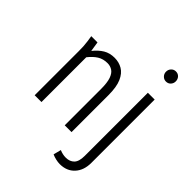

<svg xmlns="http://www.w3.org/2000/svg" viewBox="-253 -866 1197 1197"><g transform="rotate(45 346.0 -267.5)"><path d="M61 -510H116L126 -445Q154 -480 185.5 -499Q217 -518 260 -518Q298 -518 329 -500Q360 -482 378.5 -440Q397 -398 397 -325V0H337V-320Q337 -376 326 -407Q315 -438 295.5 -450.5Q276 -463 252 -463Q214 -463 186 -445.5Q158 -428 132 -395V0H72V-388Q72 -413 71 -431Q70 -449 67 -471ZM547 -683Q547 -702 559.5 -715Q572 -728 590 -728Q609 -728 621 -715Q633 -702 633 -683Q633 -665 621 -652Q609 -639 590 -639Q572 -639 559.5 -652Q547 -665 547 -683ZM416 177 429 126Q456 138 484 138Q519 138 539.5 117Q560 96 560 47V-510H620V48Q620 114 583.5 153.5Q547 193 486 193Q470 193 450.5 188.5Q431 184 416 177Z"/></g></svg>

Font: Radio Canada Condensed Light
Style: Regular
Weight: 300
Width: 3
Designer: Charles Daoud, Etienne Aubert Bonn, Alexandre Saumier Demers, Jacques Le Bailly
Foundry: Radio-Canada
Version: Version 2.104; ttfautohint (v1.8.4.7-5d5b);gftools[0.9.28.de